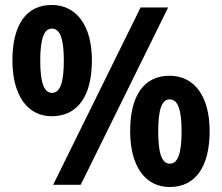

<svg xmlns="http://www.w3.org/2000/svg" viewBox="-20 -744 894 773"><path d="M188 -724C85 -724 30 -643 30 -501C30 -361 90 -276 188 -276C294 -276 350 -359 350 -501C350 -641 288 -724 188 -724ZM657 -714H546L194 0H305ZM189 -629C223 -629 237 -584 237 -500C237 -414 223 -370 189 -370C156 -370 142 -415 142 -500C142 -584 156 -629 189 -629ZM663 -439C559 -439 504 -359 504 -216C504 -76 564 9 663 9C768 9 824 -74 824 -216C824 -357 762 -439 663 -439ZM663 -344C698 -344 711 -298 711 -215C711 -132 698 -85 664 -85C630 -85 617 -131 617 -215C617 -299 630 -344 663 -344Z"/></svg>

Font: Noto Sans Myanmar UI SemiCondensed
Style: Bold
Weight: 700
Width: 4
Designer: Monotype Design Team
Foundry: Monotype Imaging Inc.
Version: Version 2.103